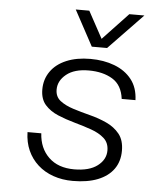

<svg xmlns="http://www.w3.org/2000/svg" viewBox="-55 -828 760 889"><g transform="rotate(5 325.0 -384.0)"><path d="M316 12Q267 12 225.5 -2.5Q184 -17 153.5 -44.5Q123 -72 106 -110Q89 -148 88 -195H152Q156 -126 199.5 -84Q243 -42 318 -42Q388 -42 426 -71Q464 -100 464 -142Q464 -178 440.5 -199Q417 -220 380 -233Q343 -246 301.5 -257.5Q260 -269 223 -284.5Q186 -300 162.5 -326.5Q139 -353 139 -398Q139 -445 164.5 -481.5Q190 -518 237.5 -538Q285 -558 349 -558Q411 -558 461 -539Q511 -520 541 -482Q571 -444 573 -386H509Q501 -450 456.5 -477Q412 -504 346 -504Q279 -504 242 -474Q205 -444 205 -403Q205 -370 228.5 -351.5Q252 -333 289.5 -321Q327 -309 368.5 -298.5Q410 -288 447 -271Q484 -254 507.5 -225Q531 -196 531 -147Q531 -97 505.5 -61.5Q480 -26 432 -7Q384 12 316 12ZM261 -780H324L392 -655L510 -780H580L421 -615H350Z"/></g></svg>

Font: Azeret Mono Thin ExtraLight
Style: Italic
Weight: 250
Italic angle: -12°
Version: Version 1.002